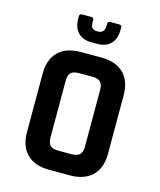

<svg xmlns="http://www.w3.org/2000/svg" viewBox="-122 -924 845 1012"><g transform="rotate(15 300.0 -418.0)"><path d="M185 -823Q185 -836 199 -836H249Q263 -836 263 -823V-814Q263 -790 271 -780.5Q279 -771 297 -771H304Q339 -771 339 -814V-823Q339 -836 353 -836H402Q416 -836 416 -823V-812Q416 -761 390 -734Q364 -707 318 -707H283Q237 -707 211 -734Q185 -761 185 -812ZM264 -110H335Q367 -110 380.5 -123.5Q394 -137 394 -169V-474Q394 -506 380.5 -519.5Q367 -533 335 -533H264Q232 -533 219 -519.5Q206 -506 206 -474V-169Q206 -137 219 -123.5Q232 -110 264 -110ZM356 0H244Q165 0 122 -42Q79 -84 79 -163V-480Q79 -559 122 -601Q165 -643 244 -643H356Q435 -643 478 -601Q521 -559 521 -480V-163Q521 -84 478 -42Q435 0 356 0Z"/></g></svg>

Font: RajdhaniMono
Style: Bold
Weight: 700
Monospace: yes
Designer: Satya Rajpurohit, Jyotish Sonowal
Foundry: Indian Type Foundry
Version: Version 1.201;PS 1.0;hotconv 1.0.78;makeotf.lib2.5.61930; tt